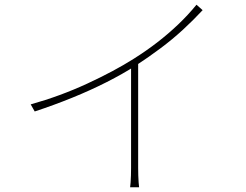

<svg xmlns="http://www.w3.org/2000/svg" viewBox="-20 -776 1040 813"><path d="M110 -334Q235 -369 349.5 -422Q464 -475 546 -527Q600 -561 646.5 -597Q693 -633 734.5 -672.5Q776 -712 812 -756L838 -733Q798 -690 754.5 -650Q711 -610 661 -572.5Q611 -535 553 -497Q500 -463 432 -428.5Q364 -394 286.5 -362.5Q209 -331 127 -304ZM535 -509 565 -527V-65Q565 -50 565.5 -33.5Q566 -17 567 -3.5Q568 10 569 17H531Q532 10 533 -3.5Q534 -17 534.5 -33.5Q535 -50 535 -65Z"/></svg>

Font: Noto Sans TC
Style: Regular
Weight: 100
Designer: Ryoko NISHIZUKA 西塚涼子 (kana, bopomofo & ideographs); Paul D. Hunt (Latin, Greek & Cyrillic); Sandoll Communications 산돌커뮤니
Foundry: Adobe
Version: Version 2.004;hotconv 1.0.118;makeotfexe 2.5.65603